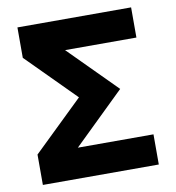

<svg xmlns="http://www.w3.org/2000/svg" viewBox="-79 -769 769 840"><g transform="rotate(-10 305.5 -349.0)"><path d="M559 0H44V-135L266 -350L54 -563V-698H559V-564H242L450 -355L223 -134H559Z"/></g></svg>

Font: IBM Plex Sans
Style: Regular
Weight: 400
Designer: Mike Abbink, Paul van der Laan, Pieter van Rosmalen
Foundry: Bold Monday
Version: Version 3.201